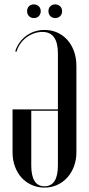

<svg xmlns="http://www.w3.org/2000/svg" viewBox="-20 -844 405 872"><path d="M243 -347V-601Q243 -699 173 -699Q153 -699 134.5 -692.5Q116 -686 100 -674Q84 -662 72.5 -645.5Q61 -629 55 -609L49 -611Q64 -656 100 -682Q136 -708 182 -708Q214 -708 240.5 -696Q267 -684 286.5 -662Q306 -640 316.5 -610Q327 -580 327 -544V-152Q327 -118 316 -88.5Q305 -59 285.5 -37.5Q266 -16 239.5 -4Q213 8 182 8Q151 8 124 -4Q97 -16 78 -37Q59 -58 48 -87.5Q37 -117 37 -152V-347ZM243 -341H122V-93Q122 2 182 2Q243 2 243 -93ZM103 -793Q103 -807 111.5 -815.5Q120 -824 134 -824Q147 -824 156 -815.5Q165 -807 165 -793Q165 -780 156.5 -771Q148 -762 134 -762Q120 -762 111.5 -771Q103 -780 103 -793ZM200 -793Q200 -807 208.5 -815.5Q217 -824 231 -824Q244 -824 253 -815.5Q262 -807 262 -793Q262 -779 253 -770.5Q244 -762 231 -762Q217 -762 208.5 -771Q200 -780 200 -793Z"/></svg>

Font: Moniqa SemBd Narrow Display
Style: Regular
Weight: 600
Width: 4
Designer: Rajesh Rajput
Foundry: Rajesh Rajput
Version: Version 1.000